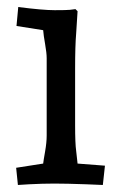

<svg xmlns="http://www.w3.org/2000/svg" viewBox="-20 -523 339 547"><path d="M32 -503Q102 -494 136 -494Q170 -494 179 -495L195 -497L201 -491L197 -428Q194 -393 194 -327V-167Q194 -114 197 -93L201 -57L279 -51L273 4L225 2Q169 0 135 0Q101 0 63 2L31 4L26 -45L103 -57Q104 -66 108.5 -91.5Q113 -117 113 -137V-357Q113 -372 108.5 -397.5Q104 -423 103 -437L27 -449Z"/></svg>

Font: Andada
Style: Regular
Weight: 400
Designer: Carolina Giovagnoli
Foundry: Carolina Giovagnoli
Version: Version 1.002